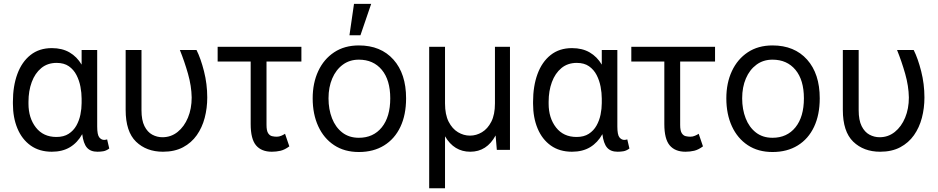

<svg xmlns="http://www.w3.org/2000/svg" viewBox="-20 -793 4966 1016"><path d="M48.3 -244.3V-254.3Q48.3 -337.4 71.9 -401.5Q95.5 -465.6 141.5 -502Q187.5 -538.4 254.3 -538.4Q308.9 -538.4 348 -515.6Q387.1 -492.9 411.9 -451V-528.4H494.3V-123.6Q494.3 -79.9 505.3 -66.2Q516.3 -52.6 531.2 -52.6Q538.4 -52.6 546.9 -55.4L558.2 -7.1Q542.3 4.6 527 7.3Q511.7 9.9 495.7 9.9Q458.8 9.9 440 -11.9Q421.2 -33.7 415.1 -83.1Q390.3 -38.4 350.5 -14.2Q310.7 9.9 254.3 9.9Q188.2 9.9 142.2 -22.9Q96.2 -55.8 72.3 -113.1Q48.3 -170.5 48.3 -244.3ZM130.7 -254.3V-244.3Q130.7 -168.7 169.9 -118.4Q209.2 -68.2 278.4 -68.2Q317.5 -68.2 343.2 -84.9Q369 -101.6 384.1 -128.4Q399.1 -155.2 405.5 -186.6Q411.9 -218 411.9 -247.2V-271.3Q411.9 -301.1 405.7 -334Q399.5 -366.8 384.8 -395.6Q370 -424.4 344.5 -442.3Q318.9 -460.2 279.8 -460.2Q231.5 -460.2 198.3 -432.7Q165.1 -405.2 147.9 -358.5Q130.7 -311.8 130.7 -254.3Z M644.9 -528.4H728.7V-210.2Q728.7 -157 744.5 -125.5Q760.3 -94.1 785.7 -80.4Q811.1 -66.8 839.5 -66.8Q884.9 -66.8 919.9 -94.8Q954.9 -122.9 974.6 -170.5Q994.3 -218 994.3 -277Q993.3 -337.7 974.8 -402.7Q956.3 -467.7 931.8 -528.4H1019.9Q1042.3 -483.7 1059.5 -416Q1076.7 -348.4 1076.7 -277Q1076.7 -220.9 1063.2 -169.4Q1049.7 -117.9 1021.3 -77.6Q992.9 -37.3 948.5 -13.7Q904.1 9.9 842.3 9.9Q755 9.9 699.9 -43.3Q644.9 -96.6 644.9 -211.6Z M1574.9 -545.5V-467.3H1390.3V-132.1Q1390.3 -100.9 1399 -87.9Q1407.7 -74.9 1420.3 -72.3Q1432.9 -69.6 1444.2 -69.6Q1457 -69.6 1468.9 -74.8Q1480.8 -79.9 1488.3 -85.2L1511 -18.5Q1486.5 -0.4 1464.3 4.8Q1442.1 9.9 1418.7 9.9Q1363.3 9.9 1334.9 -23.8Q1306.5 -57.5 1306.5 -136.4V-467.3H1131.7V-545.5Z M1878.9 11.4Q1802.9 11.4 1748.2 -24.7Q1693.5 -60.7 1664.1 -124.8Q1634.6 -188.9 1634.6 -272.7Q1634.6 -353.7 1664.1 -416.9Q1693.5 -480.1 1748.2 -516.3Q1802.9 -552.6 1878.9 -552.6Q1995 -552.6 2062 -477.6Q2128.9 -402.7 2128.9 -272.7Q2128.9 -185.4 2098.7 -121.6Q2068.5 -57.9 2012.4 -23.3Q1956.3 11.4 1878.9 11.4ZM1878.9 -63.9Q1955.6 -63.9 2000.4 -119.3Q2045.1 -174.7 2045.1 -272.7Q2045.1 -369.7 2000.4 -423.5Q1955.6 -477.3 1878.9 -477.3Q1829.9 -477.3 1793.9 -450.6Q1757.8 -424 1738.1 -377.8Q1718.4 -331.7 1718.4 -272.7Q1718.4 -214.5 1736.9 -167.1Q1755.3 -119.7 1791.2 -91.8Q1827.1 -63.9 1878.9 -63.9ZM1829.2 -606.5 1853.3 -772.7H1944.2L1887.4 -606.5Z M2599.1 -245.7V-545.5H2678.6V0H2609L2602.6 -76.3Q2556.1 9.9 2468.4 9.9Q2382.8 9.9 2334.9 -71.7V203.1H2251.1V-545.5H2334.9V-245.7Q2334.9 -186.8 2354 -149.1Q2373.2 -111.5 2403.4 -93.4Q2433.6 -75.3 2467 -75.3Q2500.4 -75.3 2530.5 -93.4Q2560.7 -111.5 2579.9 -149.1Q2599.1 -186.8 2599.1 -245.7Z M2800.8 -244.3V-254.3Q2800.8 -337.4 2824.4 -401.5Q2848 -465.6 2894 -502Q2940 -538.4 3006.7 -538.4Q3061.4 -538.4 3100.5 -515.6Q3139.6 -492.9 3164.4 -451V-528.4H3246.8V-123.6Q3246.8 -79.9 3257.8 -66.2Q3268.8 -52.6 3283.7 -52.6Q3290.8 -52.6 3299.4 -55.4L3310.7 -7.1Q3294.7 4.6 3279.5 7.3Q3264.2 9.9 3248.2 9.9Q3211.3 9.9 3192.5 -11.9Q3173.7 -33.7 3167.6 -83.1Q3142.8 -38.4 3103 -14.2Q3063.2 9.9 3006.7 9.9Q2940.7 9.9 2894.7 -22.9Q2848.7 -55.8 2824.8 -113.1Q2800.8 -170.5 2800.8 -244.3ZM2883.2 -254.3V-244.3Q2883.2 -168.7 2922.4 -118.4Q2961.6 -68.2 3030.9 -68.2Q3070 -68.2 3095.7 -84.9Q3121.4 -101.6 3136.5 -128.4Q3151.6 -155.2 3158 -186.6Q3164.4 -218 3164.4 -247.2V-271.3Q3164.4 -301.1 3158.2 -334Q3152 -366.8 3137.3 -395.6Q3122.5 -424.4 3096.9 -442.3Q3071.4 -460.2 3032.3 -460.2Q2984 -460.2 2950.8 -432.7Q2917.6 -405.2 2900.4 -358.5Q2883.2 -311.8 2883.2 -254.3Z M3763.8 -545.5V-467.3H3579.2V-132.1Q3579.2 -100.9 3587.9 -87.9Q3596.6 -74.9 3609.2 -72.3Q3621.8 -69.6 3633.2 -69.6Q3646 -69.6 3657.8 -74.8Q3669.7 -79.9 3677.2 -85.2L3699.9 -18.5Q3675.4 -0.4 3653.2 4.8Q3631 9.9 3607.6 9.9Q3552.2 9.9 3523.8 -23.8Q3495.4 -57.5 3495.4 -136.4V-467.3H3320.7V-545.5Z M4067.8 11.4Q3991.8 11.4 3937.1 -24.7Q3882.5 -60.7 3853 -124.8Q3823.5 -188.9 3823.5 -272.7Q3823.5 -353.7 3853 -416.9Q3882.5 -480.1 3937.1 -516.3Q3991.8 -552.6 4067.8 -552.6Q4183.9 -552.6 4250.9 -477.6Q4317.8 -402.7 4317.8 -272.7Q4317.8 -185.4 4287.6 -121.6Q4257.5 -57.9 4201.3 -23.3Q4145.2 11.4 4067.8 11.4ZM4067.8 -63.9Q4144.5 -63.9 4189.3 -119.3Q4234 -174.7 4234 -272.7Q4234 -369.7 4189.3 -423.5Q4144.5 -477.3 4067.8 -477.3Q4018.8 -477.3 3982.8 -450.6Q3946.7 -424 3927 -377.8Q3907.3 -331.7 3907.3 -272.7Q3907.3 -214.5 3925.8 -167.1Q3944.2 -119.7 3980.1 -91.8Q4016 -63.9 4067.8 -63.9Z M4440 -528.4H4523.8V-210.2Q4523.8 -157 4539.6 -125.5Q4555.4 -94.1 4580.8 -80.4Q4606.2 -66.8 4634.6 -66.8Q4680 -66.8 4715 -94.8Q4750 -122.9 4769.7 -170.5Q4789.4 -218 4789.4 -277Q4788.4 -337.7 4769.9 -402.7Q4751.4 -467.7 4726.9 -528.4H4815Q4837.4 -483.7 4854.6 -416Q4871.8 -348.4 4871.8 -277Q4871.8 -220.9 4858.3 -169.4Q4844.8 -117.9 4816.4 -77.6Q4788 -37.3 4743.6 -13.7Q4699.2 9.9 4637.4 9.9Q4550.1 9.9 4495 -43.3Q4440 -96.6 4440 -211.6Z"/></svg>

Font: Inter UI
Style: Regular
Weight: 400
Designer: Rasmus Andersson
Foundry: rsms
Version: Version 2.2